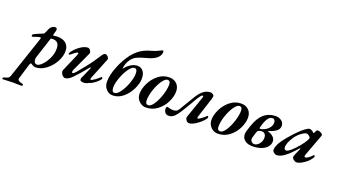

<svg xmlns="http://www.w3.org/2000/svg" viewBox="-192 -1374 4081 2327"><g transform="rotate(20 1848.5 -211.0)"><path d="M-115 275Q-114 268 -107 263Q-100 258 -90 256Q-60 249 -47.5 240.5Q-35 232 -28 211L149 -315Q156 -333 156 -340Q156 -351 140 -348Q104 -340 66 -325Q60 -322 55 -322Q49 -322 45.5 -325Q42 -328 42 -334Q42 -350 64 -359Q122 -387 166 -403Q180 -408 189 -433Q205 -480 226 -502.5Q247 -525 275 -525Q301 -525 301 -501Q301 -498 299 -486L286 -441Q285 -437 285 -430Q285 -419 290 -421Q324 -427 340 -427Q415 -427 453.5 -390.5Q492 -354 492 -295Q492 -227 452 -154.5Q412 -82 347.5 -34Q283 14 214 14Q191 14 165 -5Q155 -12 150 -12Q145 -12 141.5 -7Q138 -2 134 10L76 201Q73 209 73 215Q73 228 85.5 237Q98 246 124 252Q133 253 140 257.5Q147 262 147 270Q147 276 140 279Q133 282 123 282Q91 282 73 281L23 280Q9 280 -33 282Q-68 285 -103 285Q-115 285 -115 275ZM381 -281Q381 -333 361 -356Q341 -379 302 -380Q294 -380 272 -378L184 -109Q179 -95 179 -78Q179 -63 183 -52Q190 -37 198 -30Q206 -23 221 -23Q248 -23 286.5 -62.5Q325 -102 353 -162.5Q381 -223 381 -281Z M539 -55Q539 -63 542 -70L640 -296Q647 -314 647 -320Q647 -330 639 -330Q631 -330 606 -312.5Q581 -295 563 -279Q555 -271 547 -271Q539 -271 539 -278Q539 -294 555 -313Q596 -365 645.5 -396.5Q695 -428 734 -428Q749 -428 763 -411.5Q777 -395 777 -378Q777 -373 775 -367Q755 -327 720 -247L660 -118Q652 -100 652 -89Q652 -75 663 -75Q676 -75 703 -106Q730 -137 788 -210Q822 -252 856 -300.5Q890 -349 909 -380Q924 -404 935 -415.5Q946 -427 958 -427Q976 -427 991 -411.5Q1006 -396 1006 -380Q1006 -377 1004 -371L895 -101Q891 -92 891 -83Q891 -73 898 -73Q911 -73 947.5 -99Q984 -125 1007 -148Q1010 -151 1011 -151Q1015 -151 1019 -147Q1023 -143 1023 -138Q1023 -124 999 -100Q975 -76 943 -55Q911 -34 889 -30Q860 -11 826 -11Q805 -11 790 -18Q786 -19 782.5 -26Q779 -33 779 -41Q779 -49 781 -52L794 -81Q835 -171 848 -204Q849 -206 849 -209Q849 -214 845 -214Q841 -214 836 -208Q743 -94 689.5 -40Q636 14 597 14Q575 14 557 -9Q539 -32 539 -55Z M1090 -121Q1090 -207 1133.5 -315.5Q1177 -424 1236 -501Q1284 -564 1340 -600.5Q1396 -637 1473 -656Q1516 -667 1570 -695Q1592 -707 1597 -707Q1601 -707 1605 -702.5Q1609 -698 1609 -692Q1609 -655 1582.5 -624Q1556 -593 1502 -572Q1476 -561 1425 -548Q1363 -531 1325 -513Q1287 -495 1261 -460Q1239 -431 1227.5 -398.5Q1216 -366 1214 -336Q1211 -326 1219 -336Q1251 -378 1292 -402.5Q1333 -427 1376 -427Q1420 -427 1447.5 -393Q1475 -359 1475 -296Q1475 -237 1440 -163Q1405 -89 1344 -37.5Q1283 14 1210 14Q1159 14 1124.5 -25Q1090 -64 1090 -121ZM1385 -327Q1385 -360 1376 -375Q1367 -390 1347 -390Q1316 -390 1277.5 -336Q1239 -282 1212 -207.5Q1185 -133 1185 -81Q1185 -22 1221 -22Q1255 -22 1293.5 -76Q1332 -130 1358.5 -203.5Q1385 -277 1385 -327Z M1511 -118Q1511 -183 1546.5 -255.5Q1582 -328 1644.5 -377.5Q1707 -427 1785 -427Q1846 -427 1882.5 -390Q1919 -353 1919 -292Q1919 -228 1884 -156Q1849 -84 1784.5 -35Q1720 14 1638 14Q1605 14 1575.5 -3.5Q1546 -21 1528.5 -51Q1511 -81 1511 -118ZM1811 -344Q1811 -392 1774 -392Q1744 -392 1707 -338.5Q1670 -285 1644.5 -209Q1619 -133 1619 -72Q1619 -22 1657 -22Q1690 -22 1726 -77Q1762 -132 1786.5 -208.5Q1811 -285 1811 -344Z M1869 -54Q1869 -83 1885 -83Q1892 -83 1913 -76Q1936 -69 1958 -69Q1984 -69 2000.5 -77Q2017 -85 2029 -105L2148 -303Q2185 -365 2226 -396Q2267 -427 2317 -427Q2331 -427 2347 -416Q2363 -405 2362 -394Q2359 -374 2356 -361L2272 -100Q2269 -91 2269 -85Q2269 -76 2277 -76Q2290 -76 2322.5 -100.5Q2355 -125 2374 -144Q2378 -148 2380 -148Q2384 -148 2387 -143.5Q2390 -139 2390 -133Q2390 -118 2373 -100Q2339 -58 2285 -22Q2231 14 2196 14Q2175 14 2160 -4Q2145 -22 2145 -40Q2145 -46 2146 -49L2245 -334Q2248 -342 2248 -346Q2248 -351 2245.5 -354Q2243 -357 2239 -357Q2228 -357 2216.5 -342.5Q2205 -328 2185 -298L2160 -255Q2053 -66 2011 -23Q1975 14 1933 14Q1901 14 1885 -7.5Q1869 -29 1869 -54Z M2438 -118Q2438 -183 2473.5 -255.5Q2509 -328 2571.5 -377.5Q2634 -427 2712 -427Q2773 -427 2809.5 -390Q2846 -353 2846 -292Q2846 -228 2811 -156Q2776 -84 2711.5 -35Q2647 14 2565 14Q2532 14 2502.5 -3.5Q2473 -21 2455.5 -51Q2438 -81 2438 -118ZM2738 -344Q2738 -392 2701 -392Q2671 -392 2634 -338.5Q2597 -285 2571.5 -209Q2546 -133 2546 -72Q2546 -22 2584 -22Q2617 -22 2653 -77Q2689 -132 2713.5 -208.5Q2738 -285 2738 -344Z M2877 -93Q2877 -112 2883 -133Q2903 -204 2929 -264Q2967 -348 3024 -387.5Q3081 -427 3159 -427Q3200 -427 3232 -403Q3264 -379 3264 -338Q3264 -297 3226.5 -269.5Q3189 -242 3135 -228Q3131 -226 3131 -223.5Q3131 -221 3136 -219Q3173 -209 3200 -183.5Q3227 -158 3227 -125Q3227 -84 3198.5 -52Q3170 -20 3121 -3Q3072 14 3012 14Q2950 14 2913.5 -15.5Q2877 -45 2877 -93ZM3165 -343Q3165 -363 3155.5 -376.5Q3146 -390 3128 -390Q3065 -390 3028 -254L3021 -228V-225Q3021 -217 3030 -217Q3062 -220 3093.5 -238Q3125 -256 3145 -284Q3165 -312 3165 -343ZM3116 -131Q3116 -162 3101 -179Q3086 -196 3060 -196Q3035 -196 3019.5 -187Q3004 -178 2998 -155L2977 -84Q2975 -79 2975 -68Q2975 -47 2989.5 -32.5Q3004 -18 3026 -18Q3046 -18 3067 -33Q3088 -48 3102 -74Q3116 -100 3116 -131Z M3269 -34Q3269 -82 3314 -150Q3359 -218 3458 -321Q3504 -368 3541 -395Q3578 -422 3596 -422Q3606 -422 3619.5 -416Q3633 -410 3645 -399Q3654 -389 3655 -389Q3657 -389 3658 -390Q3659 -391 3661 -395Q3666 -405 3671.5 -414.5Q3677 -424 3677 -426Q3679 -431 3684.5 -434.5Q3690 -438 3697 -438Q3716 -438 3737.5 -425.5Q3759 -413 3759 -402Q3759 -393 3756 -387L3652 -107Q3649 -100 3649 -93Q3649 -78 3663 -78Q3677 -78 3701.5 -95.5Q3726 -113 3748 -138Q3752 -142 3754 -142Q3759 -142 3762 -138Q3765 -134 3765 -127Q3765 -116 3747.5 -92.5Q3730 -69 3705 -47Q3671 -19 3638 -2.5Q3605 14 3582 14Q3562 14 3542.5 -2Q3523 -18 3523 -35Q3523 -45 3529 -58Q3528 -61 3568 -149Q3570 -155 3570 -156Q3570 -160 3567.5 -161Q3565 -162 3562 -159Q3481 -67 3426 -26.5Q3371 14 3327 14Q3307 14 3288 -1.5Q3269 -17 3269 -34ZM3557 -197Q3591 -239 3611 -271.5Q3631 -304 3631 -319Q3631 -327 3613 -342Q3593 -357 3580 -357Q3564 -357 3535.5 -339.5Q3507 -322 3482 -298Q3444 -260 3415.5 -205Q3387 -150 3387 -113Q3387 -97 3394.5 -87.5Q3402 -78 3416 -78Q3435 -78 3474 -111Q3513 -144 3557 -197Z"/></g></svg>

Font: EB Garamond SemiBold
Style: Italic
Weight: 600
Italic angle: -17.2°
Designer: Georg Duffner and Octavio Pardo
Foundry: Georg Duffner
Version: Version 1.000